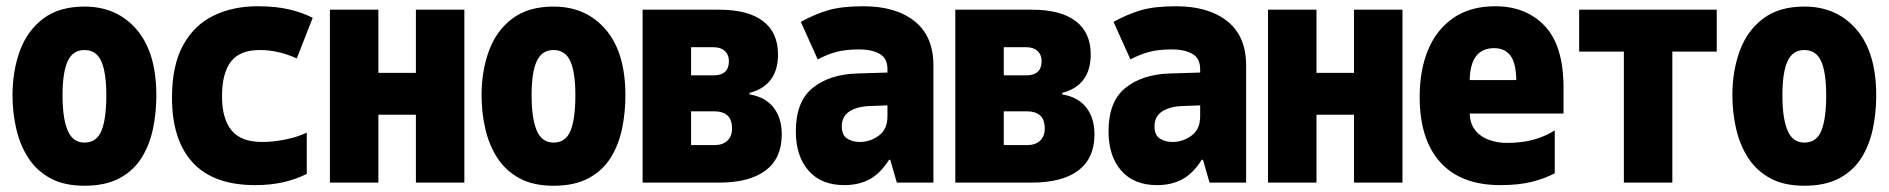

<svg xmlns="http://www.w3.org/2000/svg" viewBox="-20 -584 6040 614"><path d="M250 10Q185 10 141 -14Q97 -38 70.5 -79Q44 -120 32 -172Q20 -224 20 -279Q20 -358 44 -422.5Q68 -487 119 -525Q170 -563 250 -563Q354 -563 417 -489.5Q480 -416 480 -279Q480 -225 469.5 -173.5Q459 -122 433.5 -80.5Q408 -39 363 -14.5Q318 10 250 10ZM250 -128Q289 -128 304.5 -166Q320 -204 320 -279Q320 -352 304 -388Q288 -424 250 -424Q213 -424 196.5 -388.5Q180 -353 180 -279Q180 -205 196.5 -166.5Q213 -128 250 -128Z M796 8Q663 8 596.5 -64Q530 -136 530 -272Q530 -374 565 -438.5Q600 -503 662 -533.5Q724 -564 804 -564Q862 -564 904.5 -554Q947 -544 980 -527L929 -397Q904 -409 873.5 -416.5Q843 -424 810 -424Q747 -424 718.5 -387Q690 -350 690 -276Q690 -204 720.5 -167Q751 -130 818 -130Q856 -130 895.5 -138.5Q935 -147 961 -160V-28Q928 -11 887 -1.5Q846 8 796 8Z M1035 0V-553H1190V-351H1310V-553H1465V0H1310V-217H1190V0Z M1750 10Q1685 10 1641 -14Q1597 -38 1570.5 -79Q1544 -120 1532 -172Q1520 -224 1520 -279Q1520 -358 1544 -422.5Q1568 -487 1619 -525Q1670 -563 1750 -563Q1854 -563 1917 -489.5Q1980 -416 1980 -279Q1980 -225 1969.5 -173.5Q1959 -122 1933.5 -80.5Q1908 -39 1863 -14.5Q1818 10 1750 10ZM1750 -128Q1789 -128 1804.5 -166Q1820 -204 1820 -279Q1820 -352 1804 -388Q1788 -424 1750 -424Q1713 -424 1696.5 -388.5Q1680 -353 1680 -279Q1680 -205 1696.5 -166.5Q1713 -128 1750 -128Z M2035 0V-553H2280Q2372 -553 2420 -516.5Q2468 -480 2468 -410Q2468 -311 2377 -287V-282Q2427 -274 2453.5 -240.5Q2480 -207 2480 -154Q2480 -78 2428.5 -39Q2377 0 2279 0ZM2190 -343H2262Q2311 -343 2311 -389Q2311 -409 2298 -421Q2285 -433 2262 -433H2190ZM2190 -120H2265Q2291 -120 2306 -134Q2321 -148 2321 -173Q2321 -202 2306 -215Q2291 -228 2265 -228H2190Z M2680 8Q2606 8 2565.5 -38.5Q2525 -85 2525 -164Q2525 -259 2578.5 -302.5Q2632 -346 2720 -349L2818 -352V-363Q2818 -398 2792.5 -412Q2767 -426 2729 -426Q2683 -426 2653 -417.5Q2623 -409 2595 -394L2541 -514Q2584 -538 2627.5 -551Q2671 -564 2741 -564Q2845 -564 2905 -516Q2965 -468 2965 -375V0H2848L2827 -73H2823Q2796 -30 2761.5 -11Q2727 8 2680 8ZM2730 -130Q2762 -130 2790 -150Q2818 -170 2818 -212V-247L2764 -245Q2722 -244 2697 -228Q2672 -212 2672 -180Q2672 -152 2689 -141Q2706 -130 2730 -130Z M3035 0V-553H3280Q3372 -553 3420 -516.5Q3468 -480 3468 -410Q3468 -311 3377 -287V-282Q3427 -274 3453.5 -240.5Q3480 -207 3480 -154Q3480 -78 3428.5 -39Q3377 0 3279 0ZM3190 -343H3262Q3311 -343 3311 -389Q3311 -409 3298 -421Q3285 -433 3262 -433H3190ZM3190 -120H3265Q3291 -120 3306 -134Q3321 -148 3321 -173Q3321 -202 3306 -215Q3291 -228 3265 -228H3190Z M3680 8Q3606 8 3565.5 -38.5Q3525 -85 3525 -164Q3525 -259 3578.5 -302.5Q3632 -346 3720 -349L3818 -352V-363Q3818 -398 3792.5 -412Q3767 -426 3729 -426Q3683 -426 3653 -417.5Q3623 -409 3595 -394L3541 -514Q3584 -538 3627.5 -551Q3671 -564 3741 -564Q3845 -564 3905 -516Q3965 -468 3965 -375V0H3848L3827 -73H3823Q3796 -30 3761.5 -11Q3727 8 3680 8ZM3730 -130Q3762 -130 3790 -150Q3818 -170 3818 -212V-247L3764 -245Q3722 -244 3697 -228Q3672 -212 3672 -180Q3672 -152 3689 -141Q3706 -130 3730 -130Z M4035 0V-553H4190V-351H4310V-553H4465V0H4310V-217H4190V0Z M4778 8Q4652 8 4586 -65Q4520 -138 4520 -274Q4520 -361 4547.5 -426Q4575 -491 4629 -527.5Q4683 -564 4762 -564Q4860 -564 4920 -501Q4980 -438 4980 -303V-221H4680Q4681 -188 4698 -167Q4715 -146 4742 -136.5Q4769 -127 4798 -127Q4849 -127 4886.5 -138Q4924 -149 4952 -167V-30Q4923 -14 4880.5 -3Q4838 8 4778 8ZM4680 -328H4829Q4828 -383 4810 -406.5Q4792 -430 4758 -430Q4682 -430 4680 -328Z M5173 0V-419H5030V-553H5470V-419H5328V0Z M5750 10Q5685 10 5641 -14Q5597 -38 5570.5 -79Q5544 -120 5532 -172Q5520 -224 5520 -279Q5520 -358 5544 -422.5Q5568 -487 5619 -525Q5670 -563 5750 -563Q5854 -563 5917 -489.5Q5980 -416 5980 -279Q5980 -225 5969.5 -173.5Q5959 -122 5933.5 -80.5Q5908 -39 5863 -14.5Q5818 10 5750 10ZM5750 -128Q5789 -128 5804.5 -166Q5820 -204 5820 -279Q5820 -352 5804 -388Q5788 -424 5750 -424Q5713 -424 5696.5 -388.5Q5680 -353 5680 -279Q5680 -205 5696.5 -166.5Q5713 -128 5750 -128Z"/></svg>

Font: Noto Sans Mono ExtraCondensed Black
Style: Regular
Weight: 900
Width: 2
Designer: Monotype Design Team
Foundry: Monotype Imaging Inc.
Version: Version 2.014